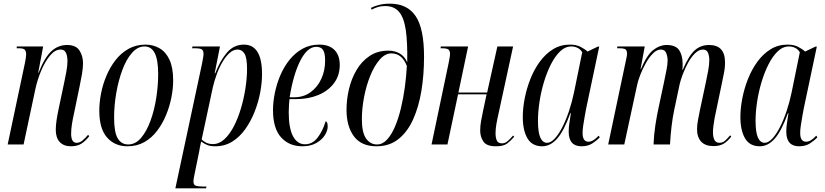

<svg xmlns="http://www.w3.org/2000/svg" viewBox="-20 -790 4514 1050"><path d="M368 10Q328 10 306.5 -13.5Q285 -37 285 -80Q285 -104 289.5 -134Q294 -164 302 -201L332 -343Q336 -362 342.5 -396Q349 -430 349 -456Q349 -469 346.5 -483.5Q344 -498 336 -508.5Q328 -519 311 -519Q281 -519 253.5 -486Q226 -453 205 -403Q184 -353 173 -301L109 0H22L116 -444Q119 -459 121 -471.5Q123 -484 123 -492Q123 -509 116 -517.5Q109 -526 83 -526H71L72 -536H216L189 -392H191Q224 -476 261 -510Q298 -544 347 -544Q395 -544 414.5 -514Q434 -484 434 -444Q434 -419 428.5 -386Q423 -353 416 -321L385 -171Q378 -140 373.5 -111.5Q369 -83 369 -59Q369 -9 399 -9Q416 -9 431 -21.5Q446 -34 462 -53L468 -45Q447 -18 424.5 -4Q402 10 368 10Z M677 10Q608 10 565.5 -38Q523 -86 523 -185Q523 -229 532.5 -278.5Q542 -328 562 -375.5Q582 -423 612 -461.5Q642 -500 683 -523Q724 -546 776 -546Q818 -546 852.5 -526Q887 -506 907 -463Q927 -420 927 -350Q927 -307 917.5 -258Q908 -209 888.5 -161.5Q869 -114 839.5 -75Q810 -36 769.5 -13Q729 10 677 10ZM681 0Q721 0 751.5 -36Q782 -72 803 -129.5Q824 -187 834.5 -254.5Q845 -322 845 -385Q845 -462 826.5 -499Q808 -536 770 -536Q733 -536 702 -501Q671 -466 649.5 -408.5Q628 -351 616 -282.5Q604 -214 604 -147Q604 -66 624 -33Q644 0 681 0Z M1084 -438Q1088 -458 1090.5 -472.5Q1093 -487 1093 -495Q1093 -514 1083.5 -520Q1074 -526 1047 -526H1030L1033 -536H1183L1154 -389H1157Q1183 -457 1220.5 -501.5Q1258 -546 1314 -546Q1413 -546 1413 -385Q1413 -338 1403 -284.5Q1393 -231 1372.5 -179Q1352 -127 1321.5 -84Q1291 -41 1250 -15.5Q1209 10 1157 10Q1131 10 1114.5 3.5Q1098 -3 1080 -16Q1076 2 1073.5 14.5Q1071 27 1069 40L1043 167Q1040 180 1039 188.5Q1038 197 1038 203Q1038 220 1049.5 225Q1061 230 1089 230H1109L1107 240H939ZM1144 -2Q1178 -2 1207 -28.5Q1236 -55 1259 -99.5Q1282 -144 1298 -198.5Q1314 -253 1322.5 -308.5Q1331 -364 1331 -413Q1331 -473 1317.5 -496Q1304 -519 1279 -519Q1256 -519 1235 -500Q1214 -481 1196 -450Q1178 -419 1165 -383Q1152 -347 1144 -313L1083 -28Q1091 -18 1107 -10Q1123 -2 1144 -2Z M1634 10Q1561 10 1517 -39Q1473 -88 1473 -188Q1473 -232 1483 -281.5Q1493 -331 1513 -378Q1533 -425 1563.5 -463Q1594 -501 1634.5 -523.5Q1675 -546 1727 -546Q1780 -546 1809 -517Q1838 -488 1838 -435Q1838 -377 1806.5 -335Q1775 -293 1721 -270.5Q1667 -248 1599 -248H1563Q1562 -241 1560.5 -217Q1559 -193 1559 -176Q1559 -89 1582.5 -45Q1606 -1 1648 -1Q1689 -1 1717 -37.5Q1745 -74 1761 -127Q1766 -125 1769 -119Q1772 -113 1772 -98Q1772 -75 1756 -50Q1740 -25 1709 -7.5Q1678 10 1634 10ZM1588 -258Q1640 -258 1678 -285.5Q1716 -313 1737 -358.5Q1758 -404 1758 -459Q1758 -500 1746.5 -517Q1735 -534 1710 -534Q1661 -534 1622.5 -458.5Q1584 -383 1564 -258Z M2039 10Q1956 10 1915.5 -44.5Q1875 -99 1875 -190Q1875 -246 1888.5 -303Q1902 -360 1930 -407.5Q1958 -455 2001.5 -484Q2045 -513 2104 -513Q2139 -513 2166 -497.5Q2193 -482 2207 -449Q2209 -559 2199 -626.5Q2189 -694 2162 -725.5Q2135 -757 2086 -757Q2064 -757 2045 -751Q2026 -745 2012 -737L2009 -747Q2023 -755 2050.5 -762.5Q2078 -770 2112 -770Q2207 -770 2253 -702Q2299 -634 2299 -480Q2299 -381 2284.5 -293Q2270 -205 2239 -136.5Q2208 -68 2158.5 -29Q2109 10 2039 10ZM2042 0Q2072 0 2096.5 -26.5Q2121 -53 2140 -97.5Q2159 -142 2172.5 -198Q2186 -254 2194 -313.5Q2202 -373 2205 -429Q2179 -498 2120 -498Q2086 -498 2056.5 -464Q2027 -430 2005 -376Q1983 -322 1971 -259Q1959 -196 1959 -138Q1959 -65 1982 -32.5Q2005 0 2042 0Z M2692 10Q2641 10 2623.5 -16Q2606 -42 2606 -76Q2606 -102 2611 -129Q2616 -156 2622 -185L2641 -274H2485L2427 0H2340L2434 -448Q2437 -464 2439 -475.5Q2441 -487 2441 -496Q2441 -512 2432.5 -519Q2424 -526 2397 -526H2389L2391 -536H2540L2487 -284H2644L2700 -536H2786L2709 -181Q2699 -137 2694.5 -111Q2690 -85 2690 -62Q2690 -37 2697 -21.5Q2704 -6 2725 -6Q2742 -6 2756 -18Q2770 -30 2786 -49L2792 -42Q2774 -21 2754 -5.5Q2734 10 2692 10Z M2945 10Q2890 10 2864.5 -33.5Q2839 -77 2839 -150Q2839 -198 2849.5 -252Q2860 -306 2880.5 -358Q2901 -410 2932 -452.5Q2963 -495 3004 -520.5Q3045 -546 3097 -546Q3131 -546 3154.5 -534Q3178 -522 3193 -508L3249 -535H3257L3185 -194Q3182 -177 3177.5 -152.5Q3173 -128 3169.5 -104Q3166 -80 3166 -63Q3166 -15 3198 -15Q3212 -15 3225.5 -23.5Q3239 -32 3254 -48L3260 -39Q3243 -21 3219 -5.5Q3195 10 3160 10Q3090 10 3090 -70Q3090 -94 3094 -119Q3098 -144 3102 -171H3099Q3064 -74 3027 -32Q2990 10 2945 10ZM2972 -9Q2992 -9 3013.5 -32Q3035 -55 3055 -94Q3075 -133 3091.5 -182Q3108 -231 3119 -284L3164 -504Q3154 -521 3138 -528.5Q3122 -536 3105 -536Q3071 -536 3043 -509Q3015 -482 2992.5 -437.5Q2970 -393 2954 -339Q2938 -285 2930 -230.5Q2922 -176 2922 -130Q2922 -66 2935 -37.5Q2948 -9 2972 -9Z M3882 9Q3837 9 3814.5 -15.5Q3792 -40 3792 -83Q3792 -108 3797.5 -135.5Q3803 -163 3808 -189L3840 -339Q3846 -367 3852.5 -401.5Q3859 -436 3859 -462Q3859 -483 3852 -501Q3845 -519 3824 -519Q3802 -519 3781 -498.5Q3760 -478 3743 -447Q3726 -416 3714 -384Q3702 -352 3697 -330L3668 -193Q3658 -146 3652.5 -98.5Q3647 -51 3644 0H3554Q3556 -52 3564 -105Q3572 -158 3583 -208L3611 -339Q3619 -379 3625 -408Q3631 -437 3631 -461Q3631 -480 3623.5 -499.5Q3616 -519 3594 -519Q3572 -519 3551 -498Q3530 -477 3512 -445Q3494 -413 3481.5 -380.5Q3469 -348 3464 -324L3394 0H3306L3401 -450Q3404 -464 3406.5 -476Q3409 -488 3409 -497Q3409 -514 3400.5 -520Q3392 -526 3366 -526H3355L3356 -536H3506L3483 -412H3485Q3518 -490 3553 -517Q3588 -544 3625 -544Q3675 -544 3694 -516Q3713 -488 3713 -442Q3713 -435 3713 -426Q3713 -417 3711 -409H3714Q3747 -486 3779.5 -515Q3812 -544 3858 -544Q3945 -544 3945 -449Q3945 -417 3938 -385Q3931 -353 3926 -326L3888 -144Q3884 -122 3881.5 -101.5Q3879 -81 3879 -68Q3879 -41 3887 -25Q3895 -9 3915 -9Q3932 -9 3945 -20.5Q3958 -32 3973 -50L3979 -43Q3960 -18 3938 -4.5Q3916 9 3882 9Z M4135 10Q4080 10 4054.5 -33.5Q4029 -77 4029 -150Q4029 -198 4039.5 -252Q4050 -306 4070.5 -358Q4091 -410 4122 -452.5Q4153 -495 4194 -520.5Q4235 -546 4287 -546Q4321 -546 4344.5 -534Q4368 -522 4383 -508L4439 -535H4447L4375 -194Q4372 -177 4367.5 -152.5Q4363 -128 4359.5 -104Q4356 -80 4356 -63Q4356 -15 4388 -15Q4402 -15 4415.5 -23.5Q4429 -32 4444 -48L4450 -39Q4433 -21 4409 -5.5Q4385 10 4350 10Q4280 10 4280 -70Q4280 -94 4284 -119Q4288 -144 4292 -171H4289Q4254 -74 4217 -32Q4180 10 4135 10ZM4162 -9Q4182 -9 4203.5 -32Q4225 -55 4245 -94Q4265 -133 4281.5 -182Q4298 -231 4309 -284L4354 -504Q4344 -521 4328 -528.5Q4312 -536 4295 -536Q4261 -536 4233 -509Q4205 -482 4182.5 -437.5Q4160 -393 4144 -339Q4128 -285 4120 -230.5Q4112 -176 4112 -130Q4112 -66 4125 -37.5Q4138 -9 4162 -9Z"/></svg>

Font: Noto Serif Display ExtraCondensed
Style: Italic
Weight: 400
Width: 2
Italic angle: -12°
Designer: Monotype Design Team
Foundry: Monotype Imaging Inc.
Version: Version 2.009